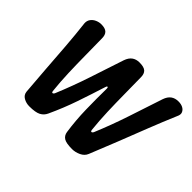

<svg xmlns="http://www.w3.org/2000/svg" viewBox="-110 -706 907 907"><g transform="rotate(45 343.5 -252.5)"><path d="M155 5Q134 5 116.5 -5Q99 -15 97 -35Q91 -103 86 -174.5Q81 -246 75.5 -317.5Q70 -389 62 -457Q61 -473 69.5 -485Q78 -497 92.5 -503.5Q107 -510 122 -510Q148 -510 159.5 -499Q171 -488 171 -465Q172 -410 172.5 -352.5Q173 -295 175 -237.5Q177 -180 183 -124Q184 -117 188.5 -117Q193 -117 197 -124Q232 -208 261 -295.5Q290 -383 317 -465Q325 -488 340 -499Q355 -510 377 -510Q407 -510 419 -499Q431 -488 431 -465Q432 -410 432.5 -352.5Q433 -295 435 -237.5Q437 -180 443 -124Q444 -117 448.5 -117Q453 -117 457 -124Q492 -208 521 -295.5Q550 -383 577 -465Q585 -488 600 -499Q615 -510 637 -510H638Q655 -510 667.5 -503.5Q680 -497 685 -485Q690 -473 682 -457Q653 -389 625 -317.5Q597 -246 569 -174.5Q541 -103 513 -35Q505 -15 483.5 -5Q462 5 441 5Q401 5 385.5 -5Q370 -15 367 -35Q357 -104 355.5 -174Q354 -244 355 -314Q355 -322 351 -322Q347 -322 345 -314Q323 -244 299 -174Q275 -104 243 -35Q234 -15 215 -5Q196 5 155 5Z"/></g></svg>

Font: Winky Sans
Style: Italic
Weight: 400
Italic angle: -8.97852°
Designer: Simon Atzbach
Foundry: typofactur
Version: Version 1.205